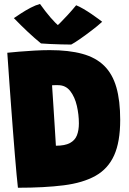

<svg xmlns="http://www.w3.org/2000/svg" viewBox="-20 -910 639 948"><path d="M68.5 17Q65.5 -5.5 61.8 -48.8Q58 -92 53.2 -148.2Q48.5 -204.5 43.8 -266.5Q39 -328.5 34.5 -389.8Q30 -451 26.2 -504Q22.5 -557 19.8 -595.5Q17 -634 16 -649.5Q40 -652 75 -655Q110 -658 149.5 -660.2Q189 -662.5 225.5 -662.5Q320 -662.5 386.5 -644.2Q453 -626 494.2 -585.5Q535.5 -545 554.5 -479Q573.5 -413 573.5 -318Q573.5 -209.5 543.5 -143Q513.5 -76.5 451.5 -41.8Q389.5 -7 294.2 5Q199 17 68.5 17ZM256 -190.5Q300.5 -190.5 325.2 -203.8Q350 -217 359.8 -241.8Q369.5 -266.5 369.5 -301Q369.5 -344 359.5 -387.5Q349.5 -431 327 -460.2Q304.5 -489.5 266.5 -489.5Q259 -489.5 250.5 -489.5Q242 -489.5 237 -489Q240 -448 243.2 -394.8Q246.5 -341.5 250 -287.8Q253.5 -234 256 -190.5ZM356 -884Q371.5 -878 392 -866Q412.5 -854 432.2 -840.5Q452 -827 466.5 -816.2Q481 -805.5 484.5 -802.5Q465.5 -785 435 -761.5Q404.5 -738 375.8 -718Q347 -698 331.5 -690Q311 -690 282.2 -690.8Q253.5 -691.5 226.5 -692.8Q199.5 -694 182.5 -695.5Q150 -722 117.8 -752.2Q85.5 -782.5 48.5 -820.5Q61.5 -829.5 83.8 -844Q106 -858.5 131.2 -871.8Q156.5 -885 177.5 -890.5Q190.5 -872 203.8 -855Q217 -838 229.5 -823.5Q242 -809 252.5 -798.5Q263 -788 269.5 -782.5H261Q265.5 -785.5 280.2 -800.2Q295 -815 315.2 -837Q335.5 -859 356 -884Z"/></svg>

Font: Grandstander Thin Black
Style: Regular
Weight: 900
Version: Version 1.200